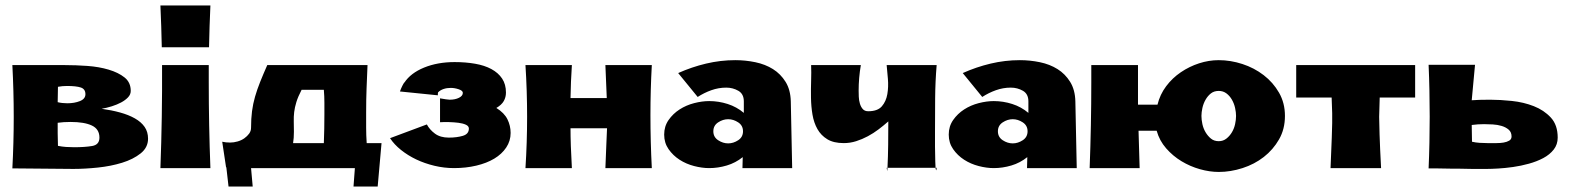

<svg xmlns="http://www.w3.org/2000/svg" viewBox="-20 -612 5724 699"><path d="M350 -216Q386 -211 417 -202.5Q448 -194 471 -181Q494 -168 506.5 -150Q519 -132 519 -107Q519 -75 492 -53.5Q465 -32 424.5 -19.5Q384 -7 336.5 -2Q289 3 247 3Q191 3 136 2Q81 1 25 1Q30 -92 30 -186Q30 -281 25 -375H217Q256 -375 298 -372Q340 -369 375.5 -358.5Q411 -348 433.5 -330Q456 -312 456 -281Q456 -268 446 -257.5Q436 -247 421 -239Q406 -231 387 -225Q368 -219 350 -216ZM190 -127Q190 -108 191 -81Q206 -78 220.5 -77Q235 -76 250 -76Q289 -76 315.5 -80.5Q342 -85 342 -111Q342 -142 314.5 -155Q287 -168 237 -168Q211 -168 190 -165ZM291 -269Q291 -288 274 -293.5Q257 -299 224 -299Q207 -299 191 -296L190 -240Q198 -238 207 -237Q216 -236 225 -236Q251 -236 271 -244Q291 -252 291 -269Z M740 -312Q740 -156 746 0H564Q571 -187 570 -375H740ZM746 -592Q744 -554 743 -516L741 -440H569L567 -516Q566 -554 564 -592Z M804 -3H803L789 -96Q802 -93 818 -93Q831 -93 845 -97Q859 -101 869.5 -108.5Q880 -116 887 -125.5Q894 -135 894 -147Q894 -180 897.5 -207Q901 -234 908.5 -260Q916 -286 927 -313.5Q938 -341 953 -375H1318Q1316 -328 1314.5 -289.5Q1313 -251 1313 -203Q1313 -175 1313 -147.5Q1313 -120 1315 -91H1369L1355 67H1267L1272 0H894L900 67H812ZM1161 -238Q1161 -252 1160.5 -261.5Q1160 -271 1159 -285H1078Q1065 -260 1059 -240.5Q1053 -221 1051 -204Q1049 -187 1049.5 -170Q1050 -153 1050 -132Q1050 -109 1047 -91H1159Q1160 -117 1160.5 -143.5Q1161 -170 1161 -196Z M1436 -279Q1440 -290 1444.5 -299Q1449 -308 1452 -312V-311Q1475 -346 1524 -366Q1573 -386 1635 -386Q1675 -386 1709.5 -380Q1744 -374 1769 -360.5Q1794 -347 1808 -326Q1822 -305 1822 -275Q1822 -258 1814 -244Q1806 -230 1787 -219Q1816 -201 1827.5 -177.5Q1839 -154 1839 -128Q1839 -99 1823 -75Q1807 -51 1779.5 -34.5Q1752 -18 1714 -9Q1676 0 1633 0Q1597 0 1561.5 -8.5Q1526 -17 1495.5 -31.5Q1465 -46 1440 -66Q1415 -86 1400 -109L1534 -159Q1544 -140 1563.5 -125.5Q1583 -111 1614 -111Q1643 -111 1665 -117.5Q1687 -124 1687 -144Q1687 -153 1676 -158Q1665 -163 1649 -165Q1633 -167 1614.5 -167.5Q1596 -168 1582 -167V-254Q1594 -252 1603 -250.5Q1612 -249 1617 -249Q1637 -249 1651 -256Q1665 -263 1665 -274Q1665 -282 1650 -287Q1635 -292 1621 -292Q1607 -292 1595 -288Q1583 -284 1575 -276Q1574 -275 1574 -265Z M2353 -375Q2348 -284 2348 -193Q2348 -96 2353 0H2184Q2186 -44 2187.5 -87Q2189 -130 2190 -145H2057Q2057 -87 2062 0H1893Q1896 -47 1897.5 -93.5Q1899 -140 1899 -187Q1899 -234 1897.5 -281Q1896 -328 1893 -375H2062Q2058 -315 2057 -255H2189Q2187 -315 2184 -375Z M2631 -178Q2612 -178 2594.5 -166.5Q2577 -155 2577 -134Q2577 -113 2594.5 -101.5Q2612 -90 2631 -90Q2650 -90 2667.5 -101.5Q2685 -113 2685 -134Q2685 -155 2667.5 -166.5Q2650 -178 2631 -178ZM2683 0 2684 -40Q2658 -19 2626 -9.5Q2594 0 2562 0Q2536 0 2507 -7.5Q2478 -15 2454 -30.5Q2430 -46 2414 -69Q2398 -92 2398 -122Q2398 -152 2414 -175Q2430 -198 2454 -213.5Q2478 -229 2507 -236.5Q2536 -244 2562 -244Q2596 -244 2629 -233.5Q2662 -223 2688 -201V-243Q2688 -270 2668 -281.5Q2648 -293 2624 -293Q2596 -293 2569.5 -283.5Q2543 -274 2520 -259L2449 -346Q2498 -368 2550.5 -380.5Q2603 -393 2657 -393Q2694 -393 2730 -385.5Q2766 -378 2794 -360.5Q2822 -343 2840 -314Q2858 -285 2859 -243L2864 0Z M3384 -133Q3384 -106 3384 -78.5Q3384 -51 3385 -24L3386 -1H3211Q3213 -43 3213.5 -85.5Q3214 -128 3214 -170Q3197 -155 3178.5 -141Q3160 -127 3139.5 -116Q3119 -105 3097 -98Q3075 -91 3052 -91Q3015 -91 2992 -105Q2969 -119 2956 -142Q2943 -165 2938 -194.5Q2933 -224 2932.5 -256Q2932 -288 2933 -318.5Q2934 -349 2933 -375H3114Q3110 -352 3108 -328.5Q3106 -305 3106 -282Q3106 -273 3106.5 -260Q3107 -247 3110.5 -235Q3114 -223 3121 -215Q3128 -207 3141 -207Q3175 -207 3190.5 -225Q3206 -243 3210.5 -269.5Q3215 -296 3212.5 -325Q3210 -354 3208 -375H3390Q3385 -315 3384.5 -254Q3384 -193 3384 -133ZM3390 -1Q3390 0 3389.5 4Q3389 8 3388 8Q3388 8 3386 1V-1ZM3208 -1H3211Q3211 2 3210.5 5Q3210 8 3210 11Z M3667 -178Q3648 -178 3630.5 -166.5Q3613 -155 3613 -134Q3613 -113 3630.5 -101.5Q3648 -90 3667 -90Q3686 -90 3703.5 -101.5Q3721 -113 3721 -134Q3721 -155 3703.5 -166.5Q3686 -178 3667 -178ZM3719 0 3720 -40Q3694 -19 3662 -9.5Q3630 0 3598 0Q3572 0 3543 -7.5Q3514 -15 3490 -30.5Q3466 -46 3450 -69Q3434 -92 3434 -122Q3434 -152 3450 -175Q3466 -198 3490 -213.5Q3514 -229 3543 -236.5Q3572 -244 3598 -244Q3632 -244 3665 -233.5Q3698 -223 3724 -201V-243Q3724 -270 3704 -281.5Q3684 -293 3660 -293Q3632 -293 3605.5 -283.5Q3579 -274 3556 -259L3485 -346Q3534 -368 3586.5 -380.5Q3639 -393 3693 -393Q3730 -393 3766 -385.5Q3802 -378 3830 -360.5Q3858 -343 3876 -314Q3894 -285 3895 -243L3900 0Z M4123 -231H4194Q4203 -268 4225.5 -298Q4248 -328 4279 -349Q4310 -370 4345.5 -381.5Q4381 -393 4417 -393Q4460 -393 4503 -379Q4546 -365 4580.5 -338.5Q4615 -312 4636.5 -274.5Q4658 -237 4658 -190Q4658 -142 4636.5 -104.5Q4615 -67 4581 -40.5Q4547 -14 4503.5 0Q4460 14 4417 14Q4384 14 4348.5 4Q4313 -6 4281.5 -25Q4250 -44 4225.5 -72Q4201 -100 4191 -136H4125L4129 0H3947Q3953 -156 3953 -312V-375H4123ZM4417 -281Q4400 -281 4388.5 -272Q4377 -263 4369 -249Q4361 -235 4357.5 -219Q4354 -203 4354 -190Q4354 -176 4357.5 -160Q4361 -144 4369 -130.5Q4377 -117 4388.5 -107.5Q4400 -98 4417 -98Q4433 -98 4445 -107.5Q4457 -117 4465 -130.5Q4473 -144 4476.5 -160Q4480 -176 4480 -190Q4480 -203 4476.5 -219Q4473 -235 4465 -249Q4457 -263 4445 -272Q4433 -281 4417 -281Z M5132 -257H5003Q5001 -203 5001 -186.5Q5001 -170 5002.5 -122.5Q5004 -75 5008 0H4824Q4830 -140 4830 -164V-200Q4830 -213 4828 -257H4699V-375H5132Z M5338 -247Q5349 -248 5367 -248.5Q5385 -249 5405 -249Q5441 -249 5484 -244.5Q5527 -240 5564 -225.5Q5601 -211 5626 -184Q5651 -157 5651 -111Q5651 -86 5636.5 -67.5Q5622 -49 5598.5 -36.5Q5575 -24 5546 -16Q5517 -8 5488.5 -4Q5460 0 5434.5 1.5Q5409 3 5393 3Q5366 3 5339.5 3Q5313 3 5287 2Q5277 2 5263 2Q5249 2 5234 1.5Q5219 1 5205 1Q5191 1 5181 1Q5183 -44 5184 -93Q5185 -142 5185 -187Q5185 -232 5184 -281.5Q5183 -331 5181 -376H5350ZM5339 -96Q5352 -93 5366.5 -92Q5381 -91 5395 -91H5404Q5415 -91 5428.5 -91Q5442 -91 5454 -93Q5466 -95 5474.5 -100Q5483 -105 5483 -115Q5483 -131 5472.5 -140Q5462 -149 5447 -153.5Q5432 -158 5414.5 -159Q5397 -160 5383 -160Q5360 -160 5338 -157Z"/></svg>

Font: CAT Rhythmus
Style: Regular
Weight: 400
Designer: Peter Wiegel nach alter Vorlage
Foundry: Peter Wiegel
Version: 1.000